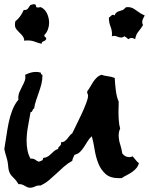

<svg xmlns="http://www.w3.org/2000/svg" viewBox="-30 -923 698 900"><path d="M621.1 -158.2Q617.2 -143.6 608.4 -133.8Q599.6 -124 588.4 -116.2Q577.1 -108.4 564.5 -102.1Q551.8 -95.7 540 -87.9H527.3Q486.3 -87.9 464.4 -107.9Q442.4 -127.9 430.7 -157.7Q418.9 -187.5 413.6 -221.7Q408.2 -255.9 400.4 -284.2Q388.7 -274.4 380.9 -261.2Q373 -248 364.7 -235.4Q356.4 -222.7 346.2 -211.9Q335.9 -201.2 319.3 -197.3Q316.4 -190.4 313 -183.6Q309.6 -176.8 308.6 -168.9Q287.1 -157.2 269.5 -141.6Q252 -126 234.4 -109.4Q216.8 -92.8 198.7 -77.6Q180.7 -62.5 158.2 -52.7Q157.2 -53.7 154.3 -53.7Q142.6 -53.7 132.8 -48.3Q123 -43 111.3 -43Q103.5 -43 97.2 -45.9Q90.8 -48.8 84.5 -52.7Q78.1 -56.6 71.3 -58.6Q64.5 -60.5 56.6 -59.6Q46.9 -77.1 30.8 -92.3Q14.6 -107.4 10.7 -127Q8.8 -135.7 8.3 -145Q7.8 -154.3 5.9 -164.1Q2.9 -178.7 -2 -193.8Q-6.8 -209 -9.8 -224.6Q-4.9 -251 -0.5 -282.7Q3.9 -314.5 10.3 -346.2Q16.6 -377.9 27.8 -406.7Q39.1 -435.5 56.6 -456.1L55.7 -462.9Q55.7 -478.5 61.5 -492.2Q67.4 -505.9 74.2 -518.6Q81.1 -531.2 85.9 -543.9Q90.8 -556.6 87.9 -572.3Q99.6 -578.1 112.3 -582Q125 -585.9 138.7 -585.9Q151.4 -585.9 162.1 -582Q160.2 -574.2 168.9 -572.3V-569.3Q168.9 -548.8 164.1 -529.3Q159.2 -509.8 152.3 -490.7Q145.5 -471.7 139.2 -452.6Q132.8 -433.6 129.9 -414.1Q126 -413.1 124.5 -410.2Q123 -407.2 122.1 -404.3Q121.1 -401.4 119.1 -399.4Q117.2 -397.5 113.3 -397.5Q107.4 -363.3 101.1 -329.6Q94.7 -295.9 94.7 -261.7Q94.7 -241.2 98.6 -219.7Q102.5 -198.2 113.3 -178.7L117.2 -179.7Q127.9 -179.7 134.3 -174.8Q140.6 -169.9 151.4 -165Q159.2 -167 166 -170.4Q172.9 -173.8 171.9 -182.6Q184.6 -183.6 193.4 -189Q202.1 -194.3 209 -201.2L223.6 -214.8Q231.4 -221.7 242.2 -224.6Q242.2 -230.5 245.1 -233.4L251 -239.3Q253.9 -242.2 255.4 -245.6Q256.8 -249 255.9 -255.9Q267.6 -256.8 273.9 -261.7Q280.3 -266.6 285.6 -272.9Q291 -279.3 295.9 -286.1Q300.8 -293 308.6 -297.9Q315.4 -312.5 327.6 -336.9Q339.8 -361.3 352.1 -387.7Q364.3 -414.1 373.5 -438Q382.8 -461.9 382.8 -474.6Q382.8 -479.5 380.4 -483.4Q377.9 -487.3 378.9 -492.2V-495.1Q386.7 -504.9 393.1 -516.6Q399.4 -528.3 406.7 -539.1Q414.1 -549.8 422.9 -558.6Q431.6 -567.4 445.3 -572.3Q460.9 -567.4 477.1 -565.4Q493.2 -563.5 507.8 -557.6Q508.8 -533.2 512.7 -501Q516.6 -468.8 526.4 -446.3Q526.4 -433.6 525.9 -421.9Q525.4 -410.2 525.4 -398.4Q525.4 -378.9 526.9 -358.4Q528.3 -337.9 533.2 -320.3Q526.4 -305.7 526.4 -289.1Q526.4 -266.6 533.2 -246.6Q540 -226.6 543 -204.1Q555.7 -186.5 576.2 -186.5Q581.1 -186.5 584.5 -187.5Q587.9 -188.5 591.8 -190.4Q599.6 -181.6 606 -173.3Q612.3 -165 621.1 -158.2ZM200.2 -816.4Q200.2 -800.8 194.8 -785.6Q189.5 -770.5 178.7 -759.8Q178.7 -758.8 178.2 -757.8Q177.7 -756.8 177.7 -755.9Q177.7 -751 182.6 -748.5Q187.5 -746.1 186.5 -741.2V-739.3Q181.6 -731.4 173.8 -729.5Q166 -727.5 165 -717.8Q148.4 -721.7 133.3 -727.5Q118.2 -733.4 100.6 -733.4H92.8Q88.9 -733.4 84 -731.4Q83 -745.1 76.2 -753.9Q69.3 -762.7 61 -770.5Q52.7 -778.3 46.4 -786.6Q40 -794.9 40 -807.6Q40 -813.5 42 -823.2Q55.7 -834 64.9 -847.2Q74.2 -860.4 81.1 -876H84Q96.7 -876 101.6 -883.8Q106.4 -891.6 112.3 -899.4Q117.2 -900.4 121.1 -901.9Q125 -903.3 129.9 -903.3Q135.7 -903.3 137.7 -898.9Q139.6 -894.5 139.6 -889.6Q145.5 -887.7 148.4 -887.7Q151.4 -887.7 154.8 -888.7Q158.2 -889.6 161.1 -889.6Q181.6 -879.9 190.9 -858.9Q200.2 -837.9 200.2 -816.4ZM648.4 -850.6Q644.5 -842.8 640.6 -835.4Q636.7 -828.1 636.7 -819.3Q636.7 -810.5 640.6 -805.7Q629.9 -788.1 618.7 -774.9Q607.4 -761.7 603.5 -739.3Q598.6 -741.2 595.2 -743.2Q591.8 -745.1 586.9 -745.1Q582 -745.1 578.6 -743.2Q575.2 -741.2 571.3 -739.3Q567.4 -743.2 563 -746.6Q558.6 -750 553.7 -752.9Q549.8 -751 546.4 -749Q543 -747.1 538.1 -747.1Q529.3 -747.1 521 -751Q512.7 -754.9 503.9 -754.9Q502 -754.9 494.1 -752.9Q494.1 -754.9 494.6 -757.3Q495.1 -759.8 495.1 -761.7Q495.1 -781.2 487.8 -799.3Q480.5 -817.4 480.5 -837.9V-840.8Q485.4 -842.8 489.7 -848.1Q494.1 -853.5 500 -853.5Q504.9 -853.5 507.8 -850.6Q509.8 -859.4 514.6 -863.3Q519.5 -867.2 525.4 -869.6Q531.2 -872.1 537.6 -873.5Q543.9 -875 549.8 -878.9Q553.7 -881.8 555.2 -883.8Q556.6 -885.7 558.1 -887.2Q559.6 -888.7 562 -889.2Q564.5 -889.6 571.3 -889.6Q582 -889.6 591.8 -884.8Q601.6 -879.9 610.4 -873L628.9 -860.4Q638.7 -854.5 648.4 -850.6Z"/></svg>

Font: Rock Salt
Style: Regular
Weight: 400
Version: Version 1.001